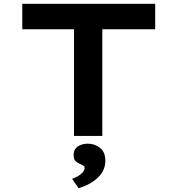

<svg xmlns="http://www.w3.org/2000/svg" viewBox="-20 -720 940 1017"><path d="M372 0V-565H98V-700H802V-565H522V0ZM396 277 362 227Q376 223 391 214.5Q406 206 417 194Q428 182 428 171Q428 161 421.5 157.5Q415 154 405 149Q390 143 380 133.5Q370 124 370 101Q370 71 392 56Q414 41 445 41Q481 41 509.5 63Q538 85 538 132Q538 162 525 186Q512 210 490.5 228Q469 246 444.5 258Q420 270 396 277Z"/></svg>

Font: Lexend Zetta SemiBold
Style: Regular
Weight: 600
Designer: Bonnie Shaver-Troup, Thomas Jockin
Foundry: Lexend
Version: Version 1.007